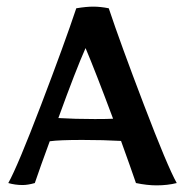

<svg xmlns="http://www.w3.org/2000/svg" viewBox="-20 -554 558 579"><path d="M390 -2Q375 -46 345 -129Q293 -132 228 -132Q158 -132 130 -128Q102 -52 85 -2Q64 4 48 4Q26 4 5 -2Q33 -52 104 -238Q175 -424 210 -529Q240 -534 261 -534Q283 -534 308 -529Q343 -424 414 -238Q485 -52 513 -2Q485 5 452 5Q424 5 390 -2ZM321 -196Q268 -338 238 -409Q209 -344 156 -198Q206 -195 266 -195Q305 -195 321 -196Z"/></svg>

Font: Mirza Medium
Style: Regular
Weight: 500
Designer: Arabic design by Kourosh Beigpour, Latin design by Eduardo Tunni, engineering by Lasse Fister
Version: Version 1.0010g